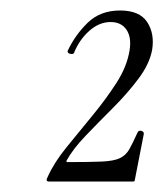

<svg xmlns="http://www.w3.org/2000/svg" viewBox="-20 -749 311 366"><path d="M73 -403Q66 -403 71 -412Q83 -439 107 -468.5Q131 -498 156.5 -529Q182 -560 202 -591Q222 -622 227 -653Q231 -678 221 -692.5Q211 -707 191 -707Q169 -707 150 -690Q131 -673 121 -648Q119 -645 113.5 -646.5Q108 -648 109 -652Q123 -682 147 -705.5Q171 -729 209 -729Q246 -729 260.5 -707Q275 -685 270 -654Q265 -627 244 -599Q223 -571 195.5 -543.5Q168 -516 143.5 -490.5Q119 -465 107 -443Q106 -440 108 -440Q150 -440 173.5 -441Q197 -442 208.5 -447.5Q220 -453 226.5 -464.5Q233 -476 242 -496Q244 -501 249.5 -499.5Q255 -498 254 -493L237 -406Q237 -403 234 -403Q199 -403 154.5 -403Q110 -403 73 -403Z"/></svg>

Font: Cormorant
Style: Italic
Weight: 400
Italic angle: -10°
Designer: Christian Thalmann (Catharsis Fonts)
Foundry: Catharsis Fonts
Version: Version 4.000